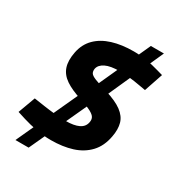

<svg xmlns="http://www.w3.org/2000/svg" viewBox="-205 -904 1042 1134"><g transform="rotate(30 316.0 -337.5)"><path d="M255 -1Q205 -1 155.5 -10Q106 -19 61 -33L7 -50L50 -167L124 -156Q157 -151 198 -147Q239 -143 275 -143Q331 -143 363 -158.5Q395 -174 401 -207Q405 -226 397.5 -240Q390 -254 364.5 -267.5Q339 -281 288 -298Q218 -320 176.5 -348Q135 -376 121 -417.5Q107 -459 119 -520Q131 -581 171 -621Q211 -661 274 -680.5Q337 -700 418 -700Q462 -700 505.5 -693Q549 -686 593 -673L632 -662L589 -535L549 -542Q506 -550 470 -553.5Q434 -557 405 -557Q342 -557 308.5 -540.5Q275 -524 269 -496Q266 -478 273 -466Q280 -454 307.5 -443Q335 -432 392 -415Q468 -392 507.5 -362.5Q547 -333 558 -294Q569 -255 559 -202Q546 -130 504 -85.5Q462 -41 398.5 -21Q335 -1 255 -1ZM74 103 291 -369 372 -348 164 103ZM385 -348 303 -369 489 -778H578Z"/></g></svg>

Font: REM
Style: Bold Italic
Weight: 700
Italic angle: -11°
Designer: Octavio Pardo
Foundry: Ashler Design
Version: Version 1.005;gftools[0.9.28]